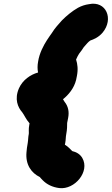

<svg xmlns="http://www.w3.org/2000/svg" viewBox="-20 -790 590 1014"><path d="M126.5 -35C123.1 -18.1 121.1 -0.7 119.9 14.1C113.8 80.1 146.2 123.7 190 144.9C194.9 151.2 199.7 155.5 206 162.3C227.3 184 256.9 198.6 292.9 203.2C374.9 213.3 455.9 115.3 414.7 44.4C401.9 22.4 381.6 12.8 361.4 7.9C350.5 -3 340.4 -14.6 326 -23.7C324.4 -24.7 325.2 -24.3 322.6 -25.7L324.5 -35C328.2 -53.6 326.4 -64.5 330.1 -83C334.5 -105.1 334.8 -127.1 334.6 -140.6L339.8 -167C346.3 -199.6 340.4 -228.7 320.7 -252.8C319.4 -254.5 316.6 -259.2 312.7 -265.9C341.2 -288.6 371.2 -323.6 382 -368.2L386 -388C393.2 -424.1 389.5 -451.2 381.8 -475.6C386.7 -486.7 391.8 -497.4 397.5 -506C407.9 -518.2 416.5 -532.2 422.4 -540.9C439.4 -560.1 445.5 -568.3 457.2 -576.2C473.8 -581.6 501.2 -593 522 -617.9C581.9 -689.6 541 -787.4 449.6 -767.9C429.7 -765.2 410 -758.7 391.8 -748.9C360.6 -731.3 330.4 -705.7 308.2 -683.4C307.6 -682.8 306.5 -681.7 305.7 -680.8C289.1 -661.6 270.7 -643.3 253.1 -614.5C247 -604.7 239.6 -597.1 227.7 -577.6C210.1 -550.1 187.8 -508.9 181.1 -463.9C177.4 -444.6 177.5 -424.1 181 -407.1C140.7 -395.9 100.1 -368.1 80.2 -323.9C55 -266.4 74.4 -222.8 97.4 -196.9C108.2 -182.9 115.9 -161.7 136.1 -138.5L135 -133C129.7 -106.2 133.4 -89.7 132.1 -83C128.6 -65.5 128.9 -51.9 128.1 -48C127.1 -43.3 127.8 -41.8 126.5 -35Z"/></svg>

Font: Smoothie
Style: ExBdIt
Weight: 800
Foundry: Cannot Into Space Fonts
Version: Version 0.8